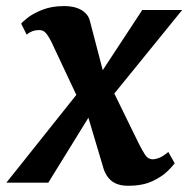

<svg xmlns="http://www.w3.org/2000/svg" viewBox="-48 -586 604 616"><path d="M363 10Q341 10 325.5 3.5Q310 -3 300.2 -15Q290.5 -27 285 -42.5L219 -264L266 -257.5L107 0H-27.5L233.5 -327.5L222 -228L116.5 -452.5Q110 -466 101 -477.8Q92 -489.5 79 -489.5Q65.5 -489.5 55.8 -485.8Q46 -482 37.5 -475L20 -510Q24.5 -516.5 42 -530Q59.5 -543.5 89 -555Q118.5 -566.5 157.5 -566.5Q180.5 -566.5 197.8 -560.8Q215 -555 226 -544.2Q237 -533.5 240.5 -518.5L296.5 -304L249.5 -312L408.5 -554H536.5L281.5 -240L293 -338.5L397.5 -125Q407 -106 416.8 -90.5Q426.5 -75 442 -75Q451 -75 462.8 -79.5Q474.5 -84 492 -98.5L512.5 -62Q508 -55.5 490.5 -37.8Q473 -20 441.5 -5Q410 10 363 10Z"/></svg>

Font: Merriweather 20pt
Style: Bold Italic
Weight: 700
Italic angle: -7.8°
Version: Version 2.101